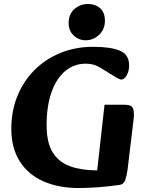

<svg xmlns="http://www.w3.org/2000/svg" viewBox="-20 -932 729 968"><path d="M376 16Q276 16 199.5 -17.5Q123 -51 80 -118Q37 -185 37 -283Q37 -373 68 -448.5Q99 -524 154.5 -579.5Q210 -635 285.5 -665.5Q361 -696 450 -696Q538 -696 584.5 -676.5Q631 -657 631 -602Q631 -574 619 -552.5Q607 -531 592 -531Q583 -531 564 -542.5Q545 -554 532 -562Q508 -578 479 -594.5Q450 -611 413 -611Q353 -611 308.5 -573.5Q264 -536 239.5 -466.5Q215 -397 215 -301Q215 -212 246.5 -162.5Q278 -113 335.5 -93Q393 -73 470 -73L507 -404H605Q634 -404 644.5 -394.5Q655 -385 655 -358Q655 -352 655 -346Q655 -340 654 -334L623 -76Q619 -47 611.5 -25Q604 -3 584 0Q530 8 475.5 12Q421 16 376 16ZM411.5 -729Q377 -729 351.5 -753Q326 -777 326 -815.4Q326 -861.2 355.5 -886.6Q385 -912 423.8 -912Q460.2 -912 484.6 -890.8Q509 -869.5 509 -827Q509 -784.8 480 -756.9Q451 -729 411.5 -729Z"/></svg>

Font: Alkatra
Style: Regular
Weight: 400
Designer: Suman Bhandary
Version: Version 1.100;gftools[0.9.22]